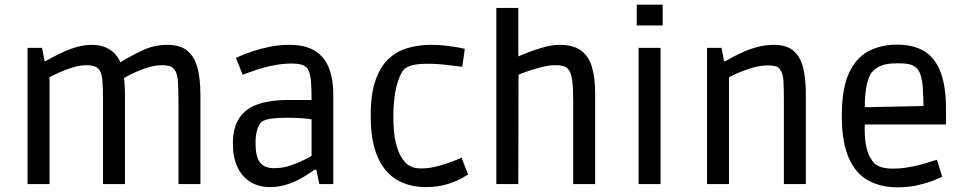

<svg xmlns="http://www.w3.org/2000/svg" viewBox="-20 -788 4132 822"><path d="M98 0V-583H160L171 -526H175Q185 -532 206.5 -543.5Q228 -555 255.5 -567.5Q283 -580 313.5 -588Q344 -596 374 -596Q418 -596 449.5 -576Q481 -556 495 -521Q537 -547 588 -571.5Q639 -596 697 -596Q753 -596 783.5 -569.5Q814 -543 826 -495.5Q838 -448 838 -383V0H744V-355Q744 -402 742 -436.5Q740 -471 729 -487Q720 -502 703.5 -505.5Q687 -509 675 -509Q650 -509 623.5 -502Q597 -495 573.5 -485Q550 -475 533.5 -466.5Q517 -458 511 -454Q513 -438 514 -421Q515 -404 515 -385V0H421V-358Q421 -413 418.5 -442.5Q416 -472 406 -488Q396 -501 381.5 -505Q367 -509 354 -509Q322 -509 290 -499Q258 -489 232 -477Q206 -465 192 -458V0Z M1136 13Q1089 13 1053 -8.5Q1017 -30 997 -72Q977 -114 977 -173Q977 -244 1006 -285Q1035 -326 1088 -343Q1141 -360 1212 -360H1314Q1314 -409 1311 -443.5Q1308 -478 1296 -495Q1286 -507 1269.5 -511.5Q1253 -516 1232 -516Q1193 -516 1155.5 -509Q1118 -502 1087 -492Q1056 -482 1037.5 -475Q1019 -468 1019 -468L990 -540Q990 -540 1009 -548.5Q1028 -557 1060.5 -568Q1093 -579 1133.5 -587.5Q1174 -596 1218 -596Q1288 -596 1329.5 -569.5Q1371 -543 1389 -495Q1407 -447 1407 -383V0H1347L1334 -62H1328Q1319 -56 1300.5 -43.5Q1282 -31 1257 -18Q1232 -5 1201 4Q1170 13 1136 13ZM1154 -68Q1189 -68 1221 -78.5Q1253 -89 1278 -101.5Q1303 -114 1314 -121V-277Q1303 -279 1277 -281.5Q1251 -284 1210 -284Q1121 -284 1100 -266Q1088 -256 1081 -232Q1074 -208 1074 -174Q1074 -118 1092.5 -93Q1111 -68 1154 -68Z M1802 13Q1733 13 1679.5 -18Q1626 -49 1596.5 -116.5Q1567 -184 1567 -293Q1567 -383 1587 -442Q1607 -501 1642 -534.5Q1677 -568 1724 -582Q1771 -596 1824 -596Q1865 -596 1905 -590.5Q1945 -585 1970 -579L1959 -502Q1938 -504 1896.5 -509.5Q1855 -515 1809 -515Q1771 -515 1746.5 -509Q1722 -503 1709 -490Q1690 -469 1677 -416Q1664 -363 1664 -288Q1664 -219 1674.5 -177Q1685 -135 1699.5 -113Q1714 -91 1726 -83Q1734 -77 1747 -72Q1760 -67 1785 -67Q1813 -67 1843 -74Q1873 -81 1898.5 -90Q1924 -99 1940 -106Q1956 -113 1956 -113L1984 -41Q1984 -41 1961.5 -27.5Q1939 -14 1898 -0.5Q1857 13 1802 13Z M2105 0V-754H2199V-512L2178 -537Q2203 -549 2237.5 -562.5Q2272 -576 2308.5 -586Q2345 -596 2376 -596Q2435 -596 2468 -571.5Q2501 -547 2514.5 -500.5Q2528 -454 2528 -387V0H2434V-358Q2434 -411 2430 -442Q2426 -473 2415 -489Q2405 -502 2391 -505.5Q2377 -509 2358 -509Q2335 -509 2308.5 -503Q2282 -497 2257 -489Q2232 -481 2213 -473.5Q2194 -466 2186 -462L2200 -483L2199 0Z M2714 0V-583H2808V0ZM2706 -679V-768H2817V-679Z M3007 0V-583H3069L3080 -526H3085Q3095 -532 3116.5 -543.5Q3138 -555 3166.5 -567.5Q3195 -580 3228 -588Q3261 -596 3294 -596Q3350 -596 3379.5 -568.5Q3409 -541 3419.5 -493.5Q3430 -446 3430 -387V0H3336V-358Q3336 -414 3334 -443.5Q3332 -473 3321 -488Q3314 -501 3299.5 -504.5Q3285 -508 3269 -508Q3235 -508 3200 -497.5Q3165 -487 3138 -475Q3111 -463 3101 -457V0Z M3822 14Q3751 14 3697 -15.5Q3643 -45 3613.5 -112.5Q3584 -180 3584 -292Q3584 -410 3615 -476Q3646 -542 3699.5 -569.5Q3753 -597 3820 -597Q3887 -597 3933.5 -571Q3980 -545 4005 -484Q4030 -423 4030 -321V-255H3639L3683 -271Q3680 -210 3686.5 -172.5Q3693 -135 3704 -116Q3715 -97 3723 -89Q3737 -77 3756 -71.5Q3775 -66 3804 -66Q3832 -66 3861 -70.5Q3890 -75 3915 -81.5Q3940 -88 3959.5 -94.5Q3979 -101 3991 -104L4014 -31Q4005 -27 3978 -16Q3951 -5 3911 4.5Q3871 14 3822 14ZM3683 -294 3639 -328 3976 -335 3934 -300Q3934 -368 3930.5 -416Q3927 -464 3911 -489Q3904 -499 3887.5 -508Q3871 -517 3825 -517Q3776 -517 3751.5 -506.5Q3727 -496 3713 -479Q3678 -434 3683 -294Z"/></svg>

Font: Ruda Medium
Style: Regular
Weight: 500
Version: Version 2.001